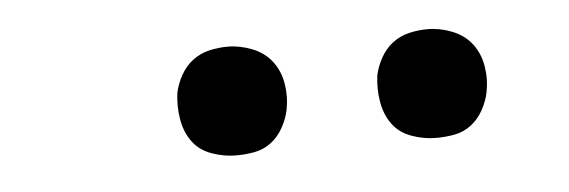

<svg xmlns="http://www.w3.org/2000/svg" viewBox="-26 -781 652 220"><g transform="rotate(-5 300.0 -670.5)"><path d="M469 -608Q455 -608 441 -613Q427 -618 419 -629Q411 -640 408.5 -655Q406 -670 408 -685Q410 -695 415.5 -705Q421 -715 429.5 -721.5Q438 -728 448.5 -730.5Q459 -733 470 -733Q484 -733 498 -727.5Q512 -722 520.5 -711Q529 -700 531.5 -685Q534 -670 531 -655Q529 -645 523.5 -635Q518 -625 509.5 -618.5Q501 -612 490.5 -610Q480 -608 469 -608ZM239 -608Q225 -608 211 -613Q197 -618 189 -629Q181 -640 178.5 -655Q176 -670 178 -685Q180 -695 185.5 -705Q191 -715 199.5 -721.5Q208 -728 218.5 -730.5Q229 -733 240 -733Q254 -733 268 -727.5Q282 -722 290.5 -711Q299 -700 301.5 -685Q304 -670 301 -655Q299 -645 293.5 -635Q288 -625 279.5 -618.5Q271 -612 260.5 -610Q250 -608 239 -608Z"/></g></svg>

Font: Iosevka Extended Oblique
Style: Regular
Weight: 400
Width: 7
Italic angle: -9°
Monospace: yes
Designer: Belleve Invis
Foundry: Belleve Invis
Version: Version 32.0.1; ttfautohint (v1.8.4)